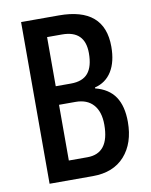

<svg xmlns="http://www.w3.org/2000/svg" viewBox="-81 -774 655 835"><g transform="rotate(-10 246.0 -357.0)"><path d="M237 -714Q438 -714 438 -541Q438 -474 412 -432Q386 -390 337 -378V-374Q396 -359 424 -317.5Q452 -276 452 -206Q452 -112 402 -56Q352 0 261 0H70V-714ZM237 -413Q289 -413 313 -442Q337 -471 337 -530Q337 -630 236 -630H170V-413ZM170 -331V-85H252Q349 -85 349 -212Q349 -269 321.5 -300Q294 -331 243 -331Z"/></g></svg>

Font: Noto Sans ExtraCondensed Medium
Style: Regular
Weight: 500
Width: 2
Designer: Monotype Design Team
Foundry: Monotype Imaging Inc.
Version: Version 2.013; ttfautohint (v1.8.4.7-5d5b)